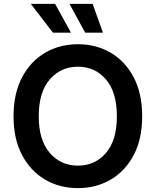

<svg xmlns="http://www.w3.org/2000/svg" viewBox="-20 -967 809 997"><path d="M384.8 9.8Q289.1 9.8 213.6 -34.7Q138.2 -79.1 94.2 -162.6Q50.3 -246.1 50.3 -363.3Q50.3 -481 94.2 -564.7Q138.2 -648.4 213.6 -692.9Q289.1 -737.3 384.8 -737.3Q480 -737.3 555.4 -692.9Q630.9 -648.4 674.6 -564.7Q718.3 -481 718.3 -363.3Q718.3 -245.6 674.6 -162.4Q630.9 -79.1 555.4 -34.7Q480 9.8 384.8 9.8ZM384.8 -106.9Q473.6 -106.9 530.3 -172.9Q586.9 -238.8 586.9 -363.3Q586.9 -488.3 530.3 -554.4Q473.6 -620.6 384.8 -620.6Q295.4 -620.6 238.3 -554.4Q181.2 -488.3 181.2 -363.3Q181.2 -239.3 238.3 -173.1Q295.4 -106.9 384.8 -106.9ZM254.9 -797.4 140.1 -946.8H266.1L348.6 -797.4ZM422.4 -797.4 340.8 -946.8H460.9L514.6 -797.4Z"/></svg>

Font: Inter-SemiBold
Style: Regular
Weight: 600
Designer: Rasmus Andersson
Foundry: rsms
Version: Version 4.000;git-a52131595